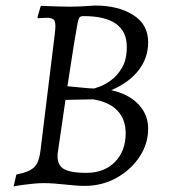

<svg xmlns="http://www.w3.org/2000/svg" viewBox="-20 -660 611 692"><path d="M138 0Q120 0 100.5 2Q81 4 65 6Q49 8 39 10Q29 12 29 12L39 -31Q86 -40 103.5 -57.5Q121 -75 126 -118L178 -542Q182 -574 176.5 -585Q171 -596 149 -596Q141 -596 129 -595Q117 -594 117 -594L115 -598L127 -639Q127 -639 138 -638.5Q149 -638 165.5 -637.5Q182 -637 200 -636.5Q218 -636 231 -636Q244 -636 260 -636.5Q276 -637 290.5 -638Q305 -639 314 -639.5Q323 -640 323 -640Q406 -640 460 -606Q514 -572 514 -508Q514 -450 478.5 -405.5Q443 -361 381 -335Q444 -321 479 -284Q514 -247 514 -196Q514 -142 483 -95Q452 -48 400 -19Q348 10 285 10Q269 10 251 8.5Q233 7 214 5Q195 3 175.5 1.5Q156 0 138 0ZM216 -300 188 -108Q184 -69 207 -53Q230 -37 291 -37Q356 -37 394.5 -76.5Q433 -116 433 -180Q433 -229 404 -260.5Q375 -292 316 -302ZM223 -349Q223 -349 236 -348Q249 -347 266.5 -345Q284 -343 299 -342Q314 -341 319 -341Q319 -341 337 -347Q355 -353 378 -369Q401 -385 419 -414.5Q437 -444 437 -491Q437 -602 281 -602Q271 -602 267 -597.5Q263 -593 260 -579Q254 -546 248 -509.5Q242 -473 236 -433Q230 -393 223 -349Z"/></svg>

Font: Alegreya
Style: Italic
Weight: 400
Italic angle: -7°
Designer: Juan Pablo del Peral
Foundry: Huerta Tipografica
Version: Version 2.009